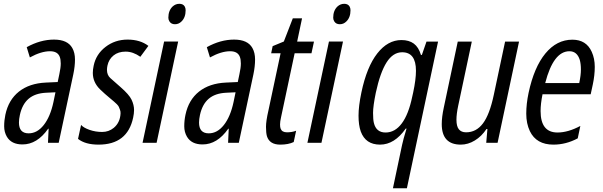

<svg xmlns="http://www.w3.org/2000/svg" viewBox="-20 -754 3184 1014"><path d="M137.7 -450.7 121.1 -504.9Q193.4 -544.9 265.1 -544.9Q336.9 -544.9 361.8 -500.5Q376 -475.6 376 -439.7Q376 -403.8 367.2 -361.8L290 0H233.4L236.8 -74.2H234.4Q176.3 8.8 98.6 8.8Q40 8.8 16.1 -32.2Q2 -56.6 2 -87.2Q2 -117.7 8.3 -147.9Q24.9 -226.6 80.1 -270.3Q135.3 -314 222.2 -317.9L284.7 -320.8L293.5 -362.8Q300.8 -396.5 300.8 -418.5Q300.8 -440.4 295.4 -454.1Q284.2 -483.4 244.1 -483.4Q197.3 -483.4 137.7 -450.7ZM80.1 -106.9Q80.1 -49.8 131.3 -49.8Q176.3 -49.8 210.9 -93.5Q245.6 -137.2 262.2 -214.8L272.9 -266.6Q257.3 -266.1 222.7 -264.2Q164.6 -261.2 130.9 -232.2Q97.2 -203.1 85 -147Q80.1 -124 80.1 -106.9Z M580.6 -78.6Q614.3 -106.4 616.7 -155.3Q617.2 -165.5 613.5 -174.8Q609.9 -184.1 607.7 -189.5Q605.5 -194.8 597.2 -203.6Q585.4 -215.3 559.8 -236.3Q534.2 -257.3 509.3 -281.2Q470.2 -318.8 470.2 -369.1Q470.2 -386.7 474.6 -406.7Q486.8 -467.3 537.1 -506.1Q587.4 -544.9 653.8 -544.9Q720.2 -544.9 763.7 -511.7L721.2 -454.1Q682.6 -481.4 643.6 -481.4Q604.5 -481.4 579.3 -460.9Q554.2 -440.4 547.4 -407.2Q544.9 -395.5 544.9 -385.3Q544.9 -357.9 562.5 -341.8L616.2 -294.4Q662.1 -254.4 674.8 -227.5Q688 -199.7 688 -172.9Q688 -154.8 683.1 -132.3Q652.8 9.8 500.5 9.8Q430.2 9.8 392.1 -20.5L408.2 -94.2Q421.4 -79.1 452.9 -68.1Q484.4 -57.1 519.3 -57.1Q554.2 -57.1 580.6 -78.6Z M891.6 -719.7Q907.2 -733.9 927.2 -733.9Q947.3 -733.9 955.6 -719.7Q960.4 -710.9 960.4 -700.2Q960.4 -661.6 938.5 -640.6Q923.8 -626 904.1 -626Q884.3 -626 875 -640.6Q869.1 -649.9 869.1 -660.2Q869.1 -698.2 891.6 -719.7ZM807.1 0H732.9L846.7 -534.7H920.9Z M1088.9 -450.7 1072.3 -504.9Q1144.5 -544.9 1216.3 -544.9Q1288.1 -544.9 1313 -500.5Q1327.1 -475.6 1327.1 -439.7Q1327.1 -403.8 1318.4 -361.8L1241.2 0H1184.6L1188 -74.2H1185.5Q1127.4 8.8 1049.8 8.8Q991.2 8.8 967.3 -32.2Q953.1 -56.6 953.1 -87.2Q953.1 -117.7 959.5 -147.9Q976.1 -226.6 1031.2 -270.3Q1086.4 -314 1173.3 -317.9L1235.8 -320.8L1244.6 -362.8Q1252 -396.5 1252 -418.5Q1252 -440.4 1246.6 -454.1Q1235.4 -483.4 1195.3 -483.4Q1148.4 -483.4 1088.9 -450.7ZM1031.2 -106.9Q1031.2 -49.8 1082.5 -49.8Q1127.4 -49.8 1162.1 -93.5Q1196.8 -137.2 1213.4 -214.8L1224.1 -266.6Q1208.5 -266.1 1173.8 -264.2Q1115.7 -261.2 1082 -232.2Q1048.3 -203.1 1036.1 -147Q1031.2 -124 1031.2 -106.9Z M1464.4 -135.3Q1459 -111.3 1459 -96.7Q1459 -82 1462.4 -73.7Q1469.7 -55.2 1495.8 -55.2Q1522 -55.2 1543.9 -63.5L1531.2 -3.9Q1502.9 9.8 1460 9.8Q1403.3 9.8 1389.6 -35.2Q1384.8 -52.7 1384.8 -84Q1384.8 -115.2 1397.5 -169.9L1461.9 -472.7H1412.1L1419.9 -510.3L1479 -534.7L1526.4 -657.2H1575.2L1549.3 -534.2H1638.2L1625 -472.7H1536.1Z M1762.2 -719.7Q1777.8 -733.9 1797.9 -733.9Q1817.9 -733.9 1826.2 -719.7Q1831.1 -710.9 1831.1 -700.2Q1831.1 -661.6 1809.1 -640.6Q1794.4 -626 1774.7 -626Q1754.9 -626 1745.6 -640.6Q1739.7 -649.9 1739.7 -660.2Q1739.7 -698.2 1762.2 -719.7ZM1677.7 0H1603.5L1717.3 -534.7H1791.5Z M2122.6 -74.7Q2063.5 9.8 1987.1 9.8Q1910.6 9.8 1885.3 -59.6Q1873.5 -92.8 1873.5 -143.3Q1873.5 -193.8 1888.7 -266.1Q1917 -400.9 1972.4 -471.7Q2027.8 -542.5 2100.1 -542.5Q2140.1 -542.5 2165.5 -523.7Q2190.9 -504.9 2203.1 -463.9H2208Q2215.8 -487.3 2232.4 -534.2H2293.5L2128.9 240.2H2055.2L2103.5 11.2Q2108.9 -15.1 2127 -74.7ZM2176.8 -380.4Q2176.8 -478 2104 -478Q2055.7 -478 2021.7 -424.6Q1987.8 -371.1 1964.8 -264.6Q1950.2 -193.4 1950.2 -157.7Q1950.2 -122.1 1954.6 -104.5Q1966.8 -54.2 2016.4 -54.2Q2065.9 -54.2 2101.8 -102.1Q2137.7 -149.9 2157.2 -243.7L2162.1 -265.6Q2176.8 -334.5 2176.8 -380.4Z M2413.6 9.8Q2313 9.8 2313 -98.6Q2313 -135.7 2323.7 -185.5L2397.5 -534.2H2471.7L2399.9 -195.8Q2390.6 -151.9 2390.6 -121.6Q2390.6 -86.4 2403.6 -70.8Q2416.5 -55.2 2441.4 -55.2Q2495.1 -55.2 2530.5 -102.1Q2565.9 -148.9 2587.9 -253.4L2647.5 -534.2H2721.2L2607.9 0H2547.9Q2549.3 -23.4 2554.2 -72.8H2549.3Q2523.4 -33.7 2487.5 -12Q2451.7 9.8 2413.6 9.8Z M2902.8 9.8Q2812.5 9.8 2778.3 -61.5Q2759.3 -101.6 2759.3 -153.6Q2759.3 -205.6 2771.5 -263.2Q2800.3 -398.9 2860.4 -471.7Q2920.4 -544.4 3002.9 -544.4Q3076.2 -544.4 3105 -480.5Q3121.1 -445.3 3121.1 -400.9Q3121.1 -356.4 3110.8 -308.1L3099.6 -256.3H2845.2Q2835 -205.6 2835 -167.5Q2835 -54.2 2924.3 -54.2Q2980 -54.2 3044.9 -88.9L3031.2 -23.4Q2969.2 9.8 2902.8 9.8ZM3039.1 -315.4Q3047.9 -356.9 3047.9 -386.7Q3047.9 -416.5 3042 -437.5Q3027.8 -483.4 2987.3 -483.4Q2902.8 -483.4 2859.4 -315.4Z"/></svg>

Font: Open Sans Hebrew Condensed
Style: Italic
Weight: 400
Width: 3
Italic angle: -12°
Foundry: Ascender Corporation, Yanek Iontef
Version: Version 2.001;PS 002.001;hotconv 1.0.70;makeotf.lib2.5.58329